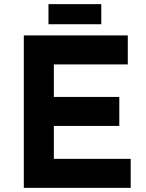

<svg xmlns="http://www.w3.org/2000/svg" viewBox="-20 -907 706 927"><path d="M95 -736H597V-596H240V-439H556V-299H240V-140H611V0H95ZM214 -887H469V-790H214Z"/></svg>

Font: Reem Kufi Fun
Style: Regular
Weight: 400
Designer: Khaled Hosny
Version: Version 1.005